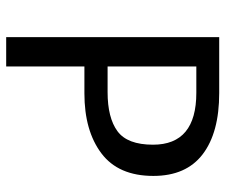

<svg xmlns="http://www.w3.org/2000/svg" viewBox="-74 -655 729 621"><g transform="rotate(90 290.5 -344.5)"><path d="M281 -689Q409 -689 479 -635.5Q549 -582 549 -476Q549 -363 476 -308Q403 -253 282 -253H195V0H100V-689ZM278 -328Q361 -328 404.5 -360Q448 -392 448 -475Q448 -615 280 -615H195V-328Z"/></g></svg>

Font: Fira Sans
Style: Regular
Weight: 400
Designer: Carrois Corporate & Edenspiekermann AG
Foundry: Carrois Corporate GbR & Edenspiekermann AG
Version: Version 4.106;PS 004.106;hotconv 1.0.70;makeotf.lib2.5.58329